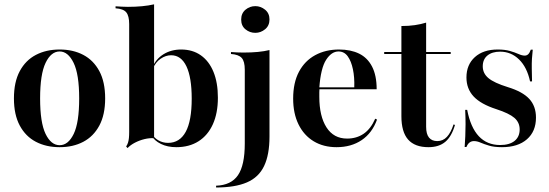

<svg xmlns="http://www.w3.org/2000/svg" viewBox="-20 -651 2471 864"><path d="M248.4 11.3Q187.9 11.3 141.5 -12.9Q95.2 -37.1 69 -85.9Q42.7 -134.7 42.7 -208.1Q42.7 -282.3 69 -331Q95.2 -379.8 141.5 -404Q187.9 -428.2 248.4 -428.2Q308.9 -428.2 354.8 -404Q400.8 -379.8 427 -331Q453.2 -282.3 453.2 -208.1Q453.2 -134.7 427 -85.9Q400.8 -37.1 354.8 -12.9Q308.9 11.3 248.4 11.3ZM248.4 2.4Q287.1 2.4 311.7 -48.4Q336.3 -99.2 336.3 -208.1Q336.3 -316.9 311.3 -368.1Q286.3 -419.4 248.4 -419.4Q209.7 -419.4 185.1 -368.1Q160.5 -316.9 160.5 -208.1Q160.5 -99.2 185.1 -48.4Q209.7 2.4 248.4 2.4Z M773.4 11.3Q733.9 11.3 704.4 -3.2Q675 -17.7 662.9 -39.5L665.3 -46.8Q674.2 -29.8 693.5 -19Q712.9 -8.1 736.3 -8.1Q788.7 -8.1 815.7 -57.7Q842.7 -107.3 842.7 -207.3Q842.7 -302.4 819 -352.4Q795.2 -402.4 750 -402.4Q725.8 -402.4 702.8 -386.7Q679.8 -371 668.5 -342.7L666.9 -349.2Q681.5 -385.5 715.7 -406.9Q750 -428.2 795.2 -428.2Q846.8 -428.2 883.9 -402Q921 -375.8 940.7 -327.4Q960.5 -279 960.5 -211.3Q960.5 -141.9 937.9 -91.9Q915.3 -41.9 873.4 -15.3Q831.5 11.3 773.4 11.3ZM554 15.3 547.6 8.1Q553.2 0 556 -8.9Q558.9 -17.7 560.1 -29.8Q561.3 -41.9 561.3 -57.3V-542.7Q561.3 -579 548.4 -595.2Q535.5 -611.3 500 -613.7V-622.6Q513.7 -621.8 528.2 -621Q542.7 -620.2 555.6 -620.2Q589.5 -620.2 619 -623Q648.4 -625.8 673.4 -631.5V-29Q653.2 -30.6 630.2 -25Q607.3 -19.4 587.1 -8.9Q566.9 1.6 554 15.3Z M952.4 192.7V184.7Q1020.2 182.3 1050.8 137.5Q1081.5 92.7 1081.5 -4.8V-337.1Q1081.5 -375 1067.7 -390.3Q1054 -405.6 1019.4 -408.1V-416.9Q1047.6 -414.5 1075.8 -414.5Q1147.6 -414.5 1192.7 -425.8V-36.3Q1192.7 45.2 1168.5 96Q1144.4 146.8 1091.1 169.8Q1037.9 192.7 952.4 192.7ZM1129 -503.2Q1104 -503.2 1084.7 -519Q1065.3 -534.7 1065.3 -562.9Q1065.3 -591.1 1084.7 -607.3Q1104 -623.4 1129 -623.4Q1153.2 -623.4 1173 -607.3Q1192.7 -591.1 1192.7 -563.7Q1192.7 -535.5 1173 -519.4Q1153.2 -503.2 1129 -503.2Z M1494.4 11.3Q1435.5 11.3 1391.5 -15.3Q1347.6 -41.9 1323.4 -91.1Q1299.2 -140.3 1299.2 -207.3Q1299.2 -279 1325.4 -328.2Q1351.6 -377.4 1398.4 -402.8Q1445.2 -428.2 1505.6 -428.2Q1558.1 -428.2 1596 -409.7Q1633.9 -391.1 1654.4 -351.2Q1675 -311.3 1675 -249.2H1379L1378.2 -258.1H1574.2Q1575.8 -303.2 1568.1 -339.5Q1560.5 -375.8 1544.8 -397.6Q1529 -419.4 1503.2 -419.4Q1471.8 -419.4 1447.6 -381.9Q1423.4 -344.4 1416.9 -256.5L1417.7 -254.8Q1416.9 -245.2 1416.9 -235.5Q1416.9 -225.8 1416.9 -215.3Q1416.9 -128.2 1449.2 -77.8Q1481.5 -27.4 1541.9 -27.4Q1584.7 -27.4 1616.5 -49.2Q1648.4 -71 1668.5 -116.9L1676.6 -112.9Q1654.8 -52.4 1607.7 -20.6Q1560.5 11.3 1494.4 11.3Z M1908.1 11.3Q1846.8 11.3 1816.5 -23Q1786.3 -57.3 1786.3 -128.2V-408.1H1708.9V-416.9H1786.3V-533.9Q1819.4 -533.9 1846.8 -537.9Q1874.2 -541.9 1897.6 -549.2V-416.9H2008.1V-408.1H1897.6V-80.6Q1897.6 -47.6 1910.5 -31.9Q1923.4 -16.1 1947.6 -16.1Q1973.4 -16.1 1991.1 -35.1Q2008.9 -54 2021 -91.1L2027.4 -88.7Q2012.1 -36.3 1983.5 -12.5Q1954.8 11.3 1908.1 11.3Z M2238.7 11.3Q2204 11.3 2181 4.4Q2158.1 -2.4 2142.3 -9.3Q2126.6 -16.1 2112.9 -16.1Q2089.5 -16.1 2079 10.5H2071Q2072.6 -13.7 2073.8 -38.3Q2075 -62.9 2075 -91.9Q2075 -121 2073.4 -156.5H2082.3Q2097.6 -77.4 2134.7 -37.9Q2171.8 1.6 2230.6 1.6Q2272.6 1.6 2295.6 -16.9Q2318.5 -35.5 2318.5 -68.5Q2318.5 -100 2294.8 -120.6Q2271 -141.1 2213.7 -159.7Q2143.5 -182.3 2111.3 -216.9Q2079 -251.6 2079 -302.4Q2079 -359.7 2116.9 -394Q2154.8 -428.2 2219.4 -428.2Q2251.6 -428.2 2274.2 -421.8Q2296.8 -415.3 2312.9 -408.1Q2329 -400.8 2341.1 -400.8Q2350.8 -400.8 2357.3 -407.3Q2363.7 -413.7 2368.5 -427.4H2377.4Q2375 -407.3 2373.8 -387.1Q2372.6 -366.9 2373 -342.7Q2373.4 -318.5 2374.2 -284.7H2365.3Q2351.6 -348.4 2315.7 -383.5Q2279.8 -418.5 2230.6 -418.5Q2194.4 -418.5 2173.4 -401.2Q2152.4 -383.9 2152.4 -352.4Q2152.4 -321 2177.8 -299.6Q2203.2 -278.2 2265.3 -258.9Q2331.5 -238.7 2361.7 -206Q2391.9 -173.4 2391.9 -121.8Q2391.9 -59.7 2351.2 -24.2Q2310.5 11.3 2238.7 11.3Z"/></svg>

Font: Playfair 144pt
Style: Bold
Weight: 700
Version: Version 2.001;gftools[0.9.30]